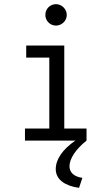

<svg xmlns="http://www.w3.org/2000/svg" viewBox="-20 -676 540 923"><path d="M249 -553C277 -553 301 -576 301 -604C301 -632 277 -656 249 -656C220 -656 198 -633 198 -604C198 -576 221 -553 249 -553ZM100 0H342C281 42 248 90 248 137C248 188 294 218 360 227L376 179C333 173 314 151 314 123C314 87 345 40 396 0V-58H289V-457H106V-399H217V-58H100Z"/></svg>

Font: Inconsolata
Style: Regular
Weight: 400
Monospace: yes
Designer: Raph Levien, Cyreal, Brenton Simpson
Foundry: Raph Levien, Cyreal, Google
Version: Version 3.100